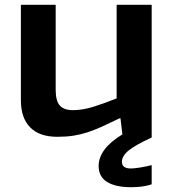

<svg xmlns="http://www.w3.org/2000/svg" viewBox="-20 -560 722 800"><path d="M219 10Q144 10 105.5 -29.5Q67 -69 67 -142V-540H212V-186Q212 -140 229 -120.5Q246 -101 284 -101Q326 -101 375 -117Q424 -133 466 -150V-540H612V13Q544 44 516 67Q488 90 488 114Q488 142 525 142Q539 142 564 138Q589 134 612 128V208Q577 220 527 220Q461 220 426 198Q391 176 391 132Q391 60 490 0L482 -67H478Q435 -46 403 -31.5Q371 -17 342.5 -8Q314 1 285 5.5Q256 10 219 10Z"/></svg>

Font: Encode Sans Wide
Style: SemiBold
Weight: 600
Designer: Pablo Impallari, Andres Torresi
Foundry: Pablo Impallari, Andres Torresi
Version: Version 1.000; ttfautohint (v1.00) -l 8 -r 50 -G 200 -x 14 -